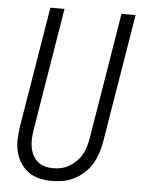

<svg xmlns="http://www.w3.org/2000/svg" viewBox="-53 -777 606 826"><g transform="rotate(5 250.0 -364.0)"><path d="M203 7Q175 7 148.5 1Q122 -5 101 -20Q80 -35 66 -57Q52 -79 45.5 -104.5Q39 -130 40 -158Q41 -186 45 -214L131 -735H192L105 -205Q102 -186 101 -167Q100 -148 103 -130.5Q106 -113 114 -97Q122 -81 135 -69.5Q148 -58 166 -53Q184 -48 203 -48Q220 -48 238 -52Q256 -56 272 -65.5Q288 -75 302 -88.5Q316 -102 325 -118.5Q334 -135 339.5 -152.5Q345 -170 348 -187L438 -735H499L407 -178Q403 -154 395 -130Q387 -106 374 -84Q361 -62 341.5 -44Q322 -26 299 -14Q276 -2 251.5 2.5Q227 7 203 7Z"/></g></svg>

Font: Iosevka Light
Style: Italic
Weight: 300
Italic angle: -9°
Monospace: yes
Designer: Belleve Invis
Foundry: Belleve Invis
Version: Version 32.5.0; ttfautohint (v1.8.4)